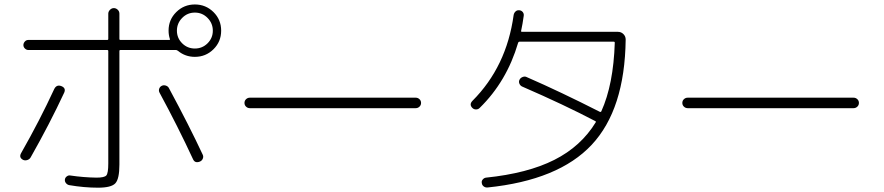

<svg xmlns="http://www.w3.org/2000/svg" viewBox="-20 -830 4040 877"><path d="M85.9 -99.6Q64.5 -110.4 77.1 -131.8Q161.1 -279.3 227.5 -422.9Q238.3 -445.3 260.7 -436.5Q282.2 -427.7 273.4 -407.2Q207 -264.6 120.1 -111.3Q115.2 -102.5 105 -99.1Q94.7 -95.7 85.9 -99.6ZM752 -426.8Q844.7 -254.9 906.2 -123Q910.2 -114.3 906.2 -105Q902.3 -95.7 892.6 -91.8Q870.1 -83 861.3 -103.5Q793 -251 709 -406.2Q704.1 -415 707 -424.3Q710 -433.6 718.8 -438Q727.5 -442.4 737.8 -439Q748 -435.5 752 -426.8ZM812 -632.3Q835.9 -608.4 870.1 -608.4Q904.3 -608.4 928.2 -632.3Q952.1 -656.2 952.1 -689.9Q952.1 -723.6 928.2 -748Q904.3 -772.5 870.1 -772.5Q835.9 -772.5 812 -748Q788.1 -723.6 788.1 -689.9Q788.1 -656.2 812 -632.3ZM870.1 -570.3Q826.2 -570.3 793 -597.7Q787.1 -601.6 784.2 -601.6H530.3Q525.4 -601.6 525.4 -596.7V-78.1Q525.4 -12.7 506.8 7.3Q488.3 27.3 427.7 27.3Q364.3 27.3 295.9 15.6Q287.1 13.7 281.2 6.3Q275.4 -1 276.4 -9.8Q277.3 -18.6 285.2 -24.4Q293 -30.3 301.8 -28.3Q361.3 -19.5 420.9 -18.6Q457 -18.6 465.8 -28.8Q474.6 -39.1 474.6 -83V-596.7Q474.6 -601.6 469.7 -601.6H109.4Q100.6 -601.6 93.8 -608.4Q86.9 -615.2 86.9 -624Q86.9 -632.8 93.3 -640.1Q99.6 -647.5 109.4 -647.5H469.7Q474.6 -647.5 474.6 -652.3V-767.6Q474.6 -777.3 482.4 -785.2Q490.2 -793 500 -793Q509.8 -793 517.6 -785.6Q525.4 -778.3 525.4 -767.6V-652.3Q525.4 -647.5 530.3 -647.5H752.9Q757.8 -647.5 755.9 -652.3Q750 -669.9 750 -690.4Q750 -740.2 785.2 -774.9Q820.3 -809.6 870.1 -809.6Q919.9 -809.6 955.1 -774.9Q990.2 -740.2 990.2 -689.9Q990.2 -639.6 955.1 -605Q919.9 -570.3 870.1 -570.3Z M1121.1 -335.9Q1111.3 -335.9 1104 -342.8Q1096.7 -349.6 1096.7 -359.9Q1096.7 -370.1 1104 -377Q1111.3 -383.8 1121.1 -383.8H1878.9Q1888.7 -383.8 1896 -377Q1903.3 -370.1 1903.3 -359.9Q1903.3 -349.6 1896 -342.8Q1888.7 -335.9 1878.9 -335.9Z M2170.9 -336.9Q2164.1 -330.1 2154.3 -330.1Q2144.5 -330.1 2137.7 -336.9Q2122.1 -352.5 2137.7 -369.1Q2293.9 -525.4 2326.2 -761.7Q2328.1 -771.5 2335 -777.8Q2341.8 -784.2 2352.1 -783.2Q2362.3 -782.2 2368.2 -774.4Q2374 -766.6 2372.1 -756.8Q2367.2 -720.7 2360.4 -689.5Q2358.4 -685.5 2364.3 -684.6H2802.7Q2817.4 -684.6 2827.6 -674.3Q2837.9 -664.1 2837.9 -649.4Q2834 -330.1 2682.6 -168.5Q2531.2 -6.8 2207 26.4Q2197.3 27.3 2189.5 21.5Q2181.6 15.6 2180.7 5.9Q2178.7 -2.9 2185.1 -10.3Q2191.4 -17.6 2200.2 -18.6Q2389.6 -38.1 2511.7 -99.6Q2633.8 -161.1 2701.2 -271.5Q2703.1 -275.4 2698.2 -277.3Q2558.6 -350.6 2365.2 -434.6Q2356.4 -438.5 2352.5 -447.8Q2348.6 -457 2353 -465.8Q2357.4 -474.6 2367.7 -478.5Q2377.9 -482.4 2386.7 -477.5Q2541 -410.2 2719.7 -319.3Q2720.7 -318.4 2723.1 -318.8Q2725.6 -319.3 2726.6 -321.3Q2782.2 -444.3 2788.1 -634.8Q2788.1 -639.6 2783.2 -639.6H2353.5H2352.5Q2348.6 -639.6 2346.7 -634.8Q2294.9 -458 2170.9 -336.9Z M3121.1 -335.9Q3111.3 -335.9 3104 -342.8Q3096.7 -349.6 3096.7 -359.9Q3096.7 -370.1 3104 -377Q3111.3 -383.8 3121.1 -383.8H3878.9Q3888.7 -383.8 3896 -377Q3903.3 -370.1 3903.3 -359.9Q3903.3 -349.6 3896 -342.8Q3888.7 -335.9 3878.9 -335.9Z"/></svg>

Font: Rounded-L Mgen+ 1mn light
Style: Regular
Weight: 200
Designer: [Source Han Sans]
Ryoko NISHIZUKA  (kana & ideographs); Paul D. Hunt (Latin, Greek & Cyrillic); Wenlong ZHANG  (bopomofo
Version: Version 1.059.20150602